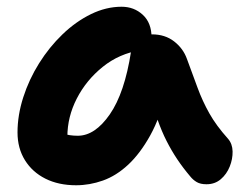

<svg xmlns="http://www.w3.org/2000/svg" viewBox="-20 -540 723 570"><path d="M206 10Q154 10 115 -9.5Q76 -29 54 -64.5Q32 -100 32 -147Q32 -198 49 -251Q66 -304 96 -352Q126 -400 165.5 -438Q205 -476 250 -498Q295 -520 341 -520Q378 -520 404 -496Q430 -472 430 -428Q430 -412 421 -403Q412 -394 398 -391Q334 -381 285 -341.5Q236 -302 208 -247.5Q180 -193 180 -134Q180 -117 182.5 -102.5Q185 -88 193 -66L125 -168Q149 -150 167.5 -143.5Q186 -137 211 -137Q262 -137 306 -200.5Q350 -264 369 -387Q372 -411 390 -424.5Q408 -438 431 -438Q470 -438 497 -417Q524 -396 535 -365Q552 -319 566.5 -279.5Q581 -240 601.5 -203.5Q622 -167 657 -128Q670 -113 670.5 -90.5Q671 -68 662 -45.5Q653 -23 635.5 -8Q618 7 593 7Q575 7 564 0.5Q553 -6 545 -16Q523 -42 506 -67.5Q489 -93 474.5 -121.5Q460 -150 447.5 -185.5Q435 -221 422 -268L475 -272Q456 -192 426 -138Q396 -84 360.5 -51Q325 -18 285.5 -4Q246 10 206 10Z"/></svg>

Font: Shantell Sans Light
Style: Bold
Weight: 700
Version: Version 1.011;[c5ecc13dd]